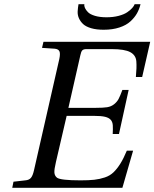

<svg xmlns="http://www.w3.org/2000/svg" viewBox="-20 -890 732 910"><path d="M352.1 -870.1H379.9Q378.4 -861.8 382.6 -852.3Q386.7 -842.8 397 -832.3Q407.2 -821.8 430.2 -814.9Q453.1 -808.1 484.9 -808.1Q516.6 -808.1 542.5 -814.9Q568.4 -821.8 583.5 -832.3Q598.6 -842.8 606.9 -852.3Q615.2 -861.8 618.2 -870.1H646Q640.6 -847.2 629.4 -827.1Q618.2 -807.1 598.4 -788.8Q578.6 -770.5 546.1 -759.8Q513.7 -749 471.2 -749Q437 -749 412.1 -756.3Q387.2 -763.7 374.3 -775.6Q361.3 -787.6 354.2 -803.2Q347.2 -818.8 348.1 -835.9Q349.1 -853 352.1 -870.1ZM38.1 0 43.9 -28.8 100.1 -35.2Q117.7 -36.6 126.5 -46.9Q135.3 -57.1 141.1 -83L261.2 -610.8Q266.6 -636.7 261.5 -647.2Q256.3 -657.7 238.8 -659.2L179.2 -663.1L186 -691.9H691.9L653.8 -524.9H624Q628.4 -569.8 626.2 -599.1Q624 -628.4 597.4 -642.8Q570.8 -657.2 509.8 -657.2H389.2Q376 -657.2 370.1 -651.4Q364.3 -645.5 360.8 -627.9L304.2 -378.9H435.1Q468.8 -378.9 487.8 -381.8Q506.8 -384.8 520.8 -396Q534.7 -407.2 542 -420.9Q549.3 -434.6 560.1 -463.9H589.8L543.9 -254.9H514.2Q515.6 -279.3 514.6 -295.7Q513.7 -312 504.9 -322Q496.1 -332 478 -336.4Q460 -340.8 426.8 -340.8H295.9L245.1 -122.1Q236.8 -86.9 237.8 -72Q238.8 -57.1 250 -47.9Q267.1 -35.2 361.8 -35.2Q401.4 -35.2 427.2 -38.1Q453.1 -41 477.1 -49.1Q501 -57.1 517.8 -73.2Q534.7 -89.4 550 -113.8Q565.4 -138.2 581.1 -175.8H610.8L560.1 0Z"/></svg>

Font: Linguistics Pro
Style: Italic
Weight: 400
Italic angle: -12°
Designer: Stefan Peev, Context Ltd
Foundry: Stefan Peev, Context Ltd
Version: Version 001.000